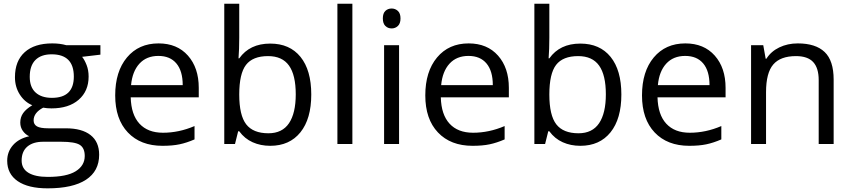

<svg xmlns="http://www.w3.org/2000/svg" viewBox="-20 -780 4616 1040"><path d="M523.9 -535.2V-483.9L424.8 -472.2Q438.5 -455.1 449.2 -427.5Q460 -399.9 460 -365.2Q460 -286.6 406.2 -239.7Q352.5 -192.9 258.8 -192.9Q234.9 -192.9 213.9 -196.8Q162.1 -169.4 162.1 -127.9Q162.1 -106 180.2 -95.5Q198.2 -85 242.2 -85H336.9Q423.8 -85 470.5 -48.3Q517.1 -11.7 517.1 58.1Q517.1 147 445.8 193.6Q374.5 240.2 237.8 240.2Q132.8 240.2 75.9 201.2Q19 162.1 19 90.8Q19 42 50.3 6.3Q81.5 -29.3 138.2 -42Q117.7 -51.3 103.8 -70.8Q89.8 -90.3 89.8 -116.2Q89.8 -145.5 105.5 -167.5Q121.1 -189.5 154.8 -210Q113.3 -227.1 87.2 -268.1Q61 -309.1 61 -361.8Q61 -449.7 113.8 -497.3Q166.5 -544.9 263.2 -544.9Q305.2 -544.9 338.9 -535.2ZM97.2 89.8Q97.2 133.3 133.8 155.8Q170.4 178.2 238.8 178.2Q340.8 178.2 389.9 147.7Q439 117.2 439 64.9Q439 21.5 412.1 4.6Q385.3 -12.2 311 -12.2H213.9Q158.7 -12.2 127.9 14.2Q97.2 40.5 97.2 89.8ZM141.1 -363.8Q141.1 -307.6 172.9 -278.8Q204.6 -250 261.2 -250Q379.9 -250 379.9 -365.2Q379.9 -485.8 259.8 -485.8Q202.6 -485.8 171.9 -455.1Q141.1 -424.3 141.1 -363.8Z M859.9 9.8Q741.2 9.8 672.6 -62.5Q604 -134.8 604 -263.2Q604 -392.6 667.7 -468.8Q731.4 -544.9 838.9 -544.9Q939.5 -544.9 998 -478.8Q1056.6 -412.6 1056.6 -304.2V-252.9H688Q690.4 -158.7 735.6 -109.9Q780.8 -61 862.8 -61Q949.2 -61 1033.7 -97.2V-24.9Q990.7 -6.3 952.4 1.7Q914.1 9.8 859.9 9.8ZM837.9 -477.1Q773.4 -477.1 735.1 -435.1Q696.8 -393.1 689.9 -318.8H969.7Q969.7 -395.5 935.5 -436.3Q901.4 -477.1 837.9 -477.1Z M1443.8 -543.9Q1549.3 -543.9 1607.7 -471.9Q1666 -399.9 1666 -268.1Q1666 -136.2 1607.2 -63.2Q1548.3 9.8 1443.8 9.8Q1391.6 9.8 1348.4 -9.5Q1305.2 -28.8 1275.9 -68.8H1270L1252.9 0H1194.8V-759.8H1275.9V-575.2Q1275.9 -513.2 1272 -463.9H1275.9Q1332.5 -543.9 1443.8 -543.9ZM1432.1 -476.1Q1349.1 -476.1 1312.5 -428.5Q1275.9 -380.9 1275.9 -268.1Q1275.9 -155.3 1313.5 -106.7Q1351.1 -58.1 1434.1 -58.1Q1508.8 -58.1 1545.4 -112.5Q1582 -167 1582 -269Q1582 -373.5 1545.4 -424.8Q1508.8 -476.1 1432.1 -476.1Z M1888.7 0H1807.6V-759.8H1888.7Z M2141.6 0H2060.5V-535.2H2141.6ZM2053.7 -680.2Q2053.7 -708 2067.4 -720.9Q2081.1 -733.9 2101.6 -733.9Q2121.1 -733.9 2135.3 -720.7Q2149.4 -707.5 2149.4 -680.2Q2149.4 -652.8 2135.3 -639.4Q2121.1 -626 2101.6 -626Q2081.1 -626 2067.4 -639.4Q2053.7 -652.8 2053.7 -680.2Z M2539.6 9.8Q2420.9 9.8 2352.3 -62.5Q2283.7 -134.8 2283.7 -263.2Q2283.7 -392.6 2347.4 -468.8Q2411.1 -544.9 2518.6 -544.9Q2619.1 -544.9 2677.7 -478.8Q2736.3 -412.6 2736.3 -304.2V-252.9H2367.7Q2370.1 -158.7 2415.3 -109.9Q2460.4 -61 2542.5 -61Q2628.9 -61 2713.4 -97.2V-24.9Q2670.4 -6.3 2632.1 1.7Q2593.8 9.8 2539.6 9.8ZM2517.6 -477.1Q2453.1 -477.1 2414.8 -435.1Q2376.5 -393.1 2369.6 -318.8H2649.4Q2649.4 -395.5 2615.2 -436.3Q2581.1 -477.1 2517.6 -477.1Z M3123.5 -543.9Q3229 -543.9 3287.4 -471.9Q3345.7 -399.9 3345.7 -268.1Q3345.7 -136.2 3286.9 -63.2Q3228 9.8 3123.5 9.8Q3071.3 9.8 3028.1 -9.5Q2984.9 -28.8 2955.6 -68.8H2949.7L2932.6 0H2874.5V-759.8H2955.6V-575.2Q2955.6 -513.2 2951.7 -463.9H2955.6Q3012.2 -543.9 3123.5 -543.9ZM3111.8 -476.1Q3028.8 -476.1 2992.2 -428.5Q2955.6 -380.9 2955.6 -268.1Q2955.6 -155.3 2993.2 -106.7Q3030.8 -58.1 3113.8 -58.1Q3188.5 -58.1 3225.1 -112.5Q3261.7 -167 3261.7 -269Q3261.7 -373.5 3225.1 -424.8Q3188.5 -476.1 3111.8 -476.1Z M3713.4 9.8Q3594.7 9.8 3526.1 -62.5Q3457.5 -134.8 3457.5 -263.2Q3457.5 -392.6 3521.2 -468.8Q3585 -544.9 3692.4 -544.9Q3793 -544.9 3851.6 -478.8Q3910.2 -412.6 3910.2 -304.2V-252.9H3541.5Q3543.9 -158.7 3589.1 -109.9Q3634.3 -61 3716.3 -61Q3802.7 -61 3887.2 -97.2V-24.9Q3844.2 -6.3 3805.9 1.7Q3767.6 9.8 3713.4 9.8ZM3691.4 -477.1Q3627 -477.1 3588.6 -435.1Q3550.3 -393.1 3543.5 -318.8H3823.2Q3823.2 -395.5 3789.1 -436.3Q3754.9 -477.1 3691.4 -477.1Z M4414.6 0V-346.2Q4414.6 -411.6 4384.8 -443.8Q4355 -476.1 4291.5 -476.1Q4207.5 -476.1 4168.5 -430.7Q4129.4 -385.3 4129.4 -280.8V0H4048.3V-535.2H4114.3L4127.4 -461.9H4131.3Q4156.2 -501.5 4201.2 -523.2Q4246.1 -544.9 4301.3 -544.9Q4397.9 -544.9 4446.8 -498.3Q4495.6 -451.7 4495.6 -349.1V0Z"/></svg>

Font: f0_52653 
Style: Regular
Weight: 400
Foundry: Ascender Corporation
Version: Version 1.10